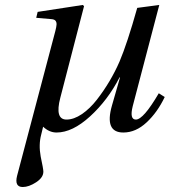

<svg xmlns="http://www.w3.org/2000/svg" viewBox="-20 -522 684 774"><path d="M48.8 187 203.1 -397Q207.5 -414.1 208 -423.1Q208.5 -432.1 204.1 -438Q199.7 -443.8 188 -444.8L126 -450.2L131.8 -474.1L314 -502L318.8 -497.1L223.1 -127.9Q200.2 -40 248 -40Q277.8 -40 310.1 -62Q342.3 -84 370.1 -119.6Q397.9 -155.3 421.1 -194.3Q444.3 -233.4 461.9 -273.9Q492.7 -346.2 533.2 -490.2L622.1 -502L515.1 -94.2Q501.5 -40 527.8 -40Q558.1 -40 620.1 -146L644 -130.9Q614.7 -69.3 571 -28.6Q527.3 12.2 477.1 12.2Q400.4 12.2 431.2 -96.2L463.9 -210H461.9Q414.6 -118.2 343.3 -53Q272 12.2 208 12.2Q178.7 12.2 153.8 -11.2L146 21Q135.3 61 144 108.9Q154.8 159.2 154.8 169.9Q154.8 193.8 125.5 212.9Q96.2 231.9 71.8 231.9Q37.6 231.9 48.8 187Z"/></svg>

Font: Linguistics Pro
Style: Italic
Weight: 400
Italic angle: -12°
Designer: Stefan Peev, Context Ltd
Foundry: Stefan Peev, Context Ltd
Version: Version 001.000